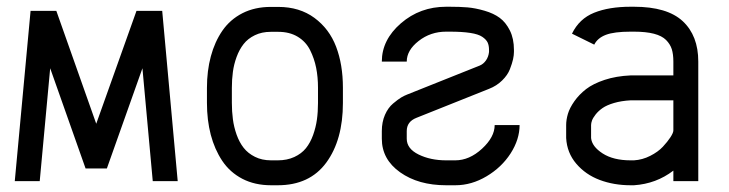

<svg xmlns="http://www.w3.org/2000/svg" viewBox="-20 -532 2140 564"><path d="M96.7 0H23.4L69.8 -500H145.5L262.7 -168.5L380.9 -500H456.5L502 0H428.7L398.4 -331.5L293.9 -37.1H231.4L127.4 -331.5Z M797.4 -438.5H775.4Q749 -438.5 728.5 -428.5Q708 -418.5 695.6 -402.6Q683.1 -386.7 675 -364.7Q667 -342.8 664.1 -320.8Q661.1 -298.8 661.1 -273.9V-230Q661.1 -204.6 664.1 -181.9Q667 -159.2 675 -136.5Q683.1 -113.8 695.8 -97.7Q708.5 -81.5 729 -71.3Q749.5 -61 776.4 -61H795.9Q823.2 -61 844.5 -70.8Q865.7 -80.6 878.7 -96.7Q891.6 -112.8 899.7 -135.3Q907.7 -157.7 910.9 -180.4Q914.1 -203.1 914.1 -229.5V-274.4Q914.1 -305.7 908.7 -332.8Q903.3 -359.9 890.9 -384.8Q878.4 -409.7 854.5 -424.1Q830.6 -438.5 797.4 -438.5ZM987.3 -274.4V-229.5Q987.3 -121.1 938.5 -54.4Q889.6 12.2 795.9 12.2H776.4Q728.5 12.2 691.9 -6.8Q655.3 -25.9 632.8 -59.6Q610.4 -93.3 599.1 -136.2Q587.9 -179.2 587.9 -230V-273.9Q587.9 -324.2 599.4 -366.7Q610.8 -409.2 633.3 -441.9Q655.8 -474.6 692.1 -493.2Q728.5 -511.7 775.4 -511.7H797.4Q859.9 -511.7 903.6 -479.5Q947.3 -447.3 967.3 -394.8Q987.3 -342.3 987.3 -274.4Z M1101.6 -351.1Q1101.6 -415 1157.7 -463.6Q1213.9 -512.2 1290.5 -512.2H1300.8Q1330.6 -512.2 1353.5 -510.3Q1376.5 -508.3 1403.3 -500.5Q1430.2 -492.7 1448 -479.5Q1465.8 -466.3 1477.8 -442.4Q1489.7 -418.5 1489.7 -385.3V-379.4Q1489.7 -370.1 1487.1 -357.9Q1484.4 -345.7 1477.8 -328.6Q1471.2 -311.5 1455.1 -295.7Q1439 -279.8 1416.5 -271L1203.6 -186Q1174.8 -174.8 1174.8 -147V-124.5Q1174.8 -95.2 1209.7 -78.1Q1244.6 -61 1290.5 -61H1317.4Q1358.9 -61 1396 -95.2Q1433.1 -129.4 1433.1 -164.6H1506.3Q1506.3 -122.6 1480 -81.5Q1453.6 -40.5 1409.4 -14.2Q1365.2 12.2 1317.4 12.2H1290.5Q1209 12.2 1155.3 -25.9Q1101.6 -64 1101.6 -124.5V-147Q1101.6 -173.3 1110.8 -194.6Q1120.1 -215.8 1134.8 -228Q1149.4 -240.2 1158.4 -245.6Q1167.5 -251 1176.3 -254.4L1389.2 -339.4Q1399.9 -343.8 1407.5 -354.5Q1415 -365.2 1416.5 -379.4V-385.3Q1416.5 -398.4 1412.4 -407.2Q1408.2 -416 1396.7 -423.8Q1385.3 -431.6 1361.3 -435.3Q1337.4 -439 1300.8 -439H1290.5Q1244.6 -439 1209.7 -411.6Q1174.8 -384.3 1174.8 -351.1Z M1643.1 -164.6Q1643.1 -180.2 1648.2 -197.5Q1653.3 -214.8 1667.2 -234.6Q1681.2 -254.4 1701.7 -270.3Q1722.2 -286.1 1756.1 -297.4Q1790 -308.6 1832.5 -310.5H1958V-351.1Q1958 -372.6 1953.4 -387.5Q1948.7 -402.3 1936.5 -414.6Q1924.3 -426.8 1900.9 -432.9Q1877.4 -439 1842.3 -439H1832.5Q1784.2 -439 1759.8 -429.7Q1735.4 -420.4 1725.6 -400.9L1660.2 -433.1Q1681.6 -477.1 1725.3 -494.6Q1769 -512.2 1832.5 -512.2H1842.3Q1939.9 -512.2 1985.6 -469.7Q2031.2 -427.2 2031.2 -351.1V0H1958V-30.8Q1907.7 7.8 1842.3 12.2H1832.5Q1783.2 12.2 1741.7 -3.4Q1700.2 -19 1672.9 -51Q1645.5 -83 1643.1 -126.5ZM1842.3 -61Q1867.2 -62.5 1890.1 -74.2Q1913.1 -85.9 1927 -100.8Q1940.9 -115.7 1949.5 -128.9Q1958 -142.1 1958 -148.9V-237.3H1832.5Q1805.2 -235.8 1783.7 -229.5Q1762.2 -223.1 1750 -214.6Q1737.8 -206.1 1729.7 -195.8Q1721.7 -185.5 1719 -178Q1716.3 -170.4 1716.3 -164.6V-126.5Q1718.8 -101.6 1750.2 -81.3Q1781.7 -61 1832.5 -61Z"/></svg>

Font: Anka/Coder Condensed
Style: Regular
Weight: 400
Width: 4
Monospace: yes
Version: Version 1.100